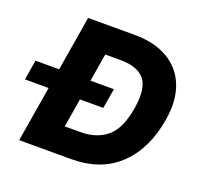

<svg xmlns="http://www.w3.org/2000/svg" viewBox="-147 -868 1052 1009"><g transform="rotate(20 379.0 -364.0)"><path d="M350.1 0H59.1L179.7 -727.5H439.9Q550.8 -727.5 626 -683.8Q701.2 -640.1 733.4 -558.6Q765.6 -477.1 746.6 -363.8Q718.3 -193.4 617.2 -96.7Q516.1 0 350.1 0ZM259.3 -149.9H345.7Q437.5 -149.9 494.6 -198Q551.8 -246.1 571.3 -363.8Q590.8 -481.4 550.8 -529.5Q510.7 -577.6 417 -577.6H330.1ZM-21.5 -310.5 -3.4 -421.9H435.1L416.5 -310.5Z"/></g></svg>

Font: Inter Extra Bold
Style: Italic
Weight: 800
Italic angle: -9.39999°
Designer: Rasmus Andersson
Foundry: rsms
Version: Version 4.000;git-3c8e0fc